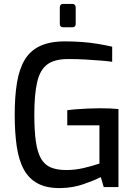

<svg xmlns="http://www.w3.org/2000/svg" viewBox="-20 -954 697 979"><path d="M289 5Q219 6 173.5 -18Q128 -42 102 -89Q76 -136 65.5 -206.5Q55 -277 55 -370Q55 -462 66.5 -532Q78 -602 106 -649Q134 -696 184.5 -719.5Q235 -743 311 -743Q354 -743 396 -740Q438 -737 477.5 -730.5Q517 -724 552 -716V-639Q532 -642 496 -645Q460 -648 416.5 -650.5Q373 -653 328 -653Q258 -653 221 -625.5Q184 -598 169.5 -535.5Q155 -473 155 -369Q155 -286 163 -231.5Q171 -177 189 -145.5Q207 -114 238.5 -100.5Q270 -87 318 -87Q364 -87 409.5 -98Q455 -109 487 -120V-315H323V-392Q343 -395 370.5 -397Q398 -399 428.5 -400.5Q459 -402 490 -402Q518 -402 541.5 -401Q565 -400 584 -398V0H509L494 -51Q461 -34 406 -15Q351 4 289 5ZM302 -815Q285 -815 285 -832V-916Q285 -934 302 -934H349Q357 -934 361.5 -929Q366 -924 366 -916V-832Q366 -815 349 -815Z"/></svg>

Font: Exo Thin Medium
Style: Regular
Weight: 500
Version: Version 2.000